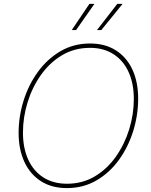

<svg xmlns="http://www.w3.org/2000/svg" viewBox="-20 -962 780 992"><path d="M325.2 9.8Q247.6 9.8 191.9 -25.6Q136.2 -61 106.2 -125.2Q76.2 -189.5 76.2 -275.4Q76.2 -359.9 101.8 -441.9Q127.4 -523.9 175.8 -590.6Q224.1 -657.2 292.2 -697.3Q360.4 -737.3 445.8 -737.3Q522.9 -737.3 578.6 -701.9Q634.3 -666.5 664.1 -602.5Q693.8 -538.6 693.8 -452.1Q693.8 -368.2 668.5 -285.9Q643.1 -203.6 595.2 -137Q547.4 -70.3 479.2 -30.3Q411.1 9.8 325.2 9.8ZM326.2 -12.7Q406.2 -12.7 470 -50.8Q533.7 -88.9 578.6 -152.6Q623.5 -216.3 647.5 -293.7Q671.4 -371.1 671.4 -450.2Q671.4 -530.8 644.3 -590.1Q617.2 -649.4 566.4 -682.1Q515.6 -714.8 445.3 -714.8Q364.7 -714.8 300.8 -676.8Q236.8 -638.7 191.7 -575Q146.5 -511.2 122.6 -433.6Q98.6 -356 98.6 -276.9Q98.6 -197.3 125.7 -137.7Q152.8 -78.1 203.9 -45.4Q254.9 -12.7 326.2 -12.7ZM373 -806.6H350.6L441.9 -941.9H467.8ZM503.4 -806.6H481L585.9 -941.9H613.3Z"/></svg>

Font: Inter 16pt Thin
Style: Italic
Weight: 250
Italic angle: -9.3988°
Version: Version 4.001;git-66647c0bb